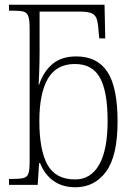

<svg xmlns="http://www.w3.org/2000/svg" viewBox="-20 -780 572 810"><path d="M298 10Q243 10 205.5 -17Q168 -44 149 -92H145L139 0H18V-25H32Q63 -25 79 -29Q95 -33 100 -48Q105 -63 105 -96V-659Q105 -695 99.5 -711Q94 -727 79.5 -731Q65 -735 37 -735H18V-760H421L424 -618H399L396 -645Q394 -682 388 -700Q382 -718 365.5 -724.5Q349 -731 317 -731H147V-561Q147 -542 146.5 -516.5Q146 -491 145 -466Q144 -441 143 -423H145Q164 -479 202 -510.5Q240 -542 302 -542Q390 -542 433 -477Q476 -412 476 -267Q476 -122 427.5 -56Q379 10 298 10ZM297 -23Q363 -23 398.5 -85.5Q434 -148 434 -270Q434 -393 402 -451.5Q370 -510 296 -510Q218 -510 182 -448Q146 -386 146 -269Q146 -148 180 -85.5Q214 -23 297 -23Z"/></svg>

Font: Noto Serif SemiCondensed ExtraLight
Style: Regular
Weight: 200
Width: 4
Designer: Monotype Design Team
Foundry: Monotype Imaging Inc.
Version: Version 2.014